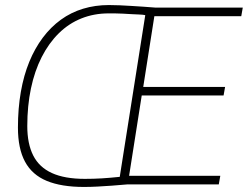

<svg xmlns="http://www.w3.org/2000/svg" viewBox="-20 -730 981 760"><path d="M846 0H483Q451 3 422 5Q393 7 366 8.5Q339 10 312 10Q223 10 165 -14Q107 -38 79 -90Q51 -142 51 -225Q51 -301 62.5 -366.5Q74 -432 96 -485.5Q118 -539 149.5 -581Q181 -623 221 -652Q261 -681 309 -695.5Q357 -710 411 -710Q432 -710 454.5 -709Q477 -708 500.5 -706.5Q524 -705 547.5 -703.5Q571 -702 594 -700H941L935 -666H591L547 -386H871L865 -352H541L491 -34H852ZM454 -30 555 -670Q547 -672 532.5 -672.5Q518 -673 500.5 -674Q483 -675 465.5 -676Q448 -677 433.5 -677Q419 -677 410 -677Q352 -677 302 -657Q252 -637 212.5 -598Q173 -559 145 -504Q117 -449 102.5 -380Q88 -311 88 -231Q88 -161 111.5 -114.5Q135 -68 185.5 -45Q236 -22 316 -22Q351 -22 383.5 -24Q416 -26 454 -30Z"/></svg>

Font: Georama ExtraCondensed Thin ExtraLight
Style: Italic
Weight: 250
Italic angle: -9°
Version: Version 1.001